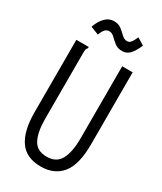

<svg xmlns="http://www.w3.org/2000/svg" viewBox="-203 -870 805 954"><g transform="rotate(30 200.0 -393.0)"><path d="M201 11Q117 11 78.5 -45Q40 -101 40 -207V-623H111V-616Q105 -610 103.5 -603Q102 -596 102 -579V-206Q102 -130 124 -88Q146 -46 202 -46Q258 -46 280.5 -89.5Q303 -133 303 -209V-623H363V-210Q363 -93 320.5 -41Q278 11 201 11ZM301 -788 341 -763Q325 -726 307.5 -707Q290 -688 264 -688Q238 -688 221 -701.5Q204 -715 190.5 -728.5Q177 -742 161 -742Q147 -742 137.5 -732Q128 -722 119 -699L73 -717Q84 -751 105.5 -774Q127 -797 158 -797Q183 -797 200 -783.5Q217 -770 230.5 -756.5Q244 -743 261 -743Q273 -743 281.5 -753Q290 -763 301 -788Z"/></g></svg>

Font: Inconsolata Condensed
Style: Regular
Weight: 400
Width: 3
Monospace: yes
Designer: Raph Levien, Cyreal, Brenton Simpson
Foundry: Raph Levien, Cyreal, Google
Version: Version 3.000; ttfautohint (v1.8.2.53-6de2)